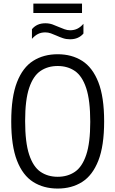

<svg xmlns="http://www.w3.org/2000/svg" viewBox="-20 -1056 652 1085"><path d="M306 9.5Q226.5 9.5 167.5 -27.8Q108.5 -65 76 -148.5Q43.5 -232 43.5 -370Q43.5 -508 76 -591.5Q108.5 -675 167.5 -712.2Q226.5 -749.5 306 -749.5Q385.5 -749.5 444.2 -712.2Q503 -675 535.8 -591.5Q568.5 -508 568.5 -370Q568.5 -232 535.8 -148.5Q503 -65 444.2 -27.8Q385.5 9.5 306 9.5ZM306 -57Q362 -57 403.2 -85Q444.5 -113 467.2 -180.8Q490 -248.5 490 -367.5Q490 -489 467.2 -557.8Q444.5 -626.5 403.2 -654.8Q362 -683 306 -683Q250 -683 208.8 -655Q167.5 -627 144.8 -559.2Q122 -491.5 122 -372.5Q122 -251 144.8 -182.2Q167.5 -113.5 208.8 -85.2Q250 -57 306 -57ZM375.5 -834Q354 -834 335 -840.5Q316 -847 298.5 -855Q283 -862 267.5 -867.5Q252 -873 236 -873Q212.5 -873 194.8 -864Q177 -855 160.5 -836.5V-891Q174 -907.5 192.8 -916Q211.5 -924.5 236.5 -924.5Q258 -924.5 277 -917.8Q296 -911 313.5 -903Q329 -896.5 344.5 -890.8Q360 -885 376 -885Q399.5 -885 417.5 -894Q435.5 -903 451.5 -921.5V-866.5Q438.5 -851 419.5 -842.5Q400.5 -834 375.5 -834ZM168.5 -982.5V-1035.5H443.5V-982.5Z"/></svg>

Font: Encode Sans SC Condensed
Style: Regular
Weight: 400
Width: 3
Designer: Multiple Designers
Foundry: Impallari Type
Version: Version 3.002